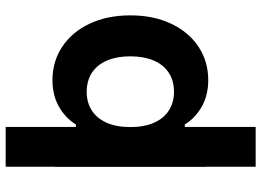

<svg xmlns="http://www.w3.org/2000/svg" viewBox="-142 -601 919 675"><g transform="rotate(-90 317.5 -263.5)"><path d="M208.8 -703.1V-401.6H68.8V-703.1ZM208.8 -125.8V175.8H68.8V-125.8ZM217.3 -73.3H208.6L197.1 1H68.4V-264.7L139.9 -269.6L208.3 -264.7Q208.3 -214.8 224.1 -180.3Q239.9 -145.8 267.7 -128.6Q295.4 -111.3 331.8 -111.3Q371.8 -111.3 400 -130.2Q428.1 -149.1 442.6 -183.7Q457 -218.4 457 -264.7L536.7 -269.6L601 -264.7Q601 -183.4 571.6 -121.3Q542.2 -59.2 490.4 -25Q438.7 9.1 373.4 9.1Q320.9 9.1 280.9 -13.2Q240.9 -35.5 217.3 -73.3ZM601 -264.7 536.7 -259.9 457 -264.7Q457 -311.1 442.6 -345.8Q428.1 -380.4 400 -399.3Q371.8 -418.2 331.8 -418.2Q295.4 -418.2 267.7 -400.9Q239.9 -383.7 224.1 -349.2Q208.3 -314.6 208.3 -264.7L139.9 -259.9L68.4 -264.7V-530.5H197.1L208.6 -456.2H217.3Q240.9 -493.9 280.9 -516.3Q320.9 -538.6 373.4 -538.6Q438.7 -538.6 490.4 -504.4Q542.2 -470.3 571.6 -408.2Q601 -346.1 601 -264.7Z"/></g></svg>

Font: Wand UI Pro
Style: Regular
Weight: 400
Designer: Andreas Faust
Version: Version 1.003;FEAKit 1.0